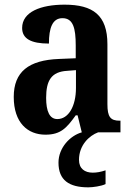

<svg xmlns="http://www.w3.org/2000/svg" viewBox="-20 -568 565 824"><path d="M175 10C241 10 266 -19 305 -73H313L331 0C281 14 231 66 231 130C231 205 276 236 359 236C378 236 415 231 433 222V163C412 170 395 173 378 173C344 173 319 156 319 118C319 55 363 14 401 0H497V-50H494C454 -50 441 -66 441 -121V-378C441 -503 379 -548 257 -548C155 -548 75 -517 75 -448C75 -402 113 -381 190 -381C190 -448 205 -490 248 -490C294 -490 305 -447 305 -373V-318L233 -315C103 -310 39 -260 39 -152C39 -41 99 10 175 10ZM226 -57C193 -57 178 -90 178 -148C178 -222 200 -260 268 -264L306 -267V-191C306 -112 274 -57 226 -57Z"/></svg>

Font: Noto Serif Armenian Condensed
Style: Bold
Weight: 700
Width: 3
Designer: Monotype Design Team
Foundry: Monotype Imaging Inc.
Version: Version 2.008